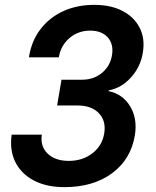

<svg xmlns="http://www.w3.org/2000/svg" viewBox="-20 -760 640 790"><path d="M245 10Q171 10 119 -17.5Q67 -45 43 -93.5Q19 -142 28 -206H152Q145 -158 176 -128Q207 -98 263 -98Q320 -98 360.5 -129.5Q401 -161 409 -212Q417 -263 386.5 -294.5Q356 -326 299 -326H215L233 -432H318Q366 -432 400 -460.5Q434 -489 441 -534Q448 -579 423 -606.5Q398 -634 351 -634Q302 -634 266 -603.5Q230 -573 222 -524H99Q109 -590 145.5 -638.5Q182 -687 239 -713.5Q296 -740 368 -740Q436 -740 484 -715Q532 -690 554.5 -646Q577 -602 568 -545Q559 -486 519.5 -442Q480 -398 427 -388V-385Q485 -373 515.5 -322.5Q546 -272 535 -204Q519 -105 441.5 -47.5Q364 10 245 10Z"/></svg>

Font: JetBrains Mono NL
Style: Bold Italic
Weight: 700
Italic angle: -9°
Designer: Philipp Nurullin, Konstantin Bulenkov
Foundry: JetBrains
Version: Version 2.304; ttfautohint (v1.8.4.7-5d5b)